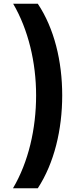

<svg xmlns="http://www.w3.org/2000/svg" viewBox="-20 -852 419 1037"><path d="M50 165H184C273 29 316 -152 316 -337C316 -521 273 -699 184 -832H51C133 -692 175 -514 175 -337C175 -157 134 23 50 165Z"/></svg>

Font: Noto Sans Gurmukhi UI SemiCondensed ExtraBold
Style: Regular
Weight: 800
Width: 4
Designer: Jelle Bosma - Monotype Design Team
Foundry: Monotype Imaging Inc.
Version: Version 2.004